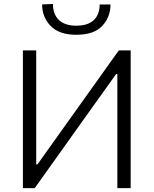

<svg xmlns="http://www.w3.org/2000/svg" viewBox="-20 -974 795 994"><path d="M98.5 0V-713H167.5V-123H174L339.5 -355Q400.5 -440 464 -529.5Q527.5 -618.5 595 -713H656.5V0H587.5V-591H581.5L415.5 -359Q340.5 -254 278.5 -166.5Q216 -79 159.5 0ZM375 -794Q286 -794 242 -839.8Q198 -885.5 198 -951L254 -953.5Q254 -900 285 -870.5Q316 -841 375 -841Q435.5 -841 465.8 -870.2Q496 -899.5 496 -951H552Q552 -885.5 509.2 -839.8Q466.5 -794 375 -794Z"/></svg>

Font: Heraclito Light
Style: Regular
Weight: 300
Designer: Kostas Bartsokas (font) & Cristiano Sobral (main changes)
Foundry: Kostas Bartsokas (font) & Cristiano Sobral (main changes)
Version: Version 1.00;July 8, 2020;FontCreator 13.0.0.2655 64-bit